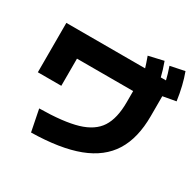

<svg xmlns="http://www.w3.org/2000/svg" viewBox="-189 -1071 1378 1347"><g transform="rotate(30 500.0 -397.5)"><path d="M695 -460V-550H240V-330H50V-730H688Q679 -761 659 -816L780 -844Q803 -781 815 -730H857Q847 -773 827 -831L943 -855Q978 -761 995 -640L890 -621V-460Q890 -282 819.5 -169Q749 -56 601.5 0Q454 56 220 60L185 -115Q380 -117 490 -149.5Q600 -182 647.5 -255.5Q695 -329 695 -460Z"/></g></svg>

Font: Enso Black
Style: Regular
Weight: 900
Designer: Coji Morishita
Foundry: UNDERFOREST DESIGN
Version: Version 1.000